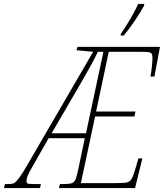

<svg xmlns="http://www.w3.org/2000/svg" viewBox="-82 -951 829 971"><path d="M-57 -20H-39Q-21 -20 -11 -25Q-1 -30 15 -51.5Q31 -73 61 -125L389 -689L305 -697L310 -714H727L699 -564H679Q683 -585 686 -613.5Q689 -642 689 -656Q689 -672 685.5 -678.5Q682 -685 671 -687Q660 -689 632 -689H468L404 -387H603L598 -362H399L327 -25H508Q547 -25 561.5 -29Q576 -33 584.5 -48Q593 -63 605 -105L618 -150H638L601 0H216L221 -20H231Q266 -20 279.5 -24Q293 -28 299.5 -42.5Q306 -57 314 -96L347 -252H164L84 -112Q63 -76 57.5 -61Q52 -46 52 -36Q52 -28 54.5 -25Q57 -22 68.5 -21Q80 -20 98 -20H125L120 0H-62ZM353 -277 441 -689H413Q386 -631 298 -481L179 -277ZM529 -779Q585 -862 617 -931H647V-923Q628 -888 599 -845Q570 -802 543 -771H528Z"/></svg>

Font: Noto Serif CondThin
Style: Italic
Weight: 250
Width: 3
Italic angle: -12°
Designer: Monotype Design Team
Foundry: Monotype Imaging Inc.
Version: Version 1.001